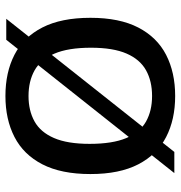

<svg xmlns="http://www.w3.org/2000/svg" viewBox="0 -642 650 690"><g transform="rotate(-90 325.0 -297.0)"><path d="M124 4.5H48L527 -599.5H602.5ZM325 7.5Q240.5 7.5 177.5 -25Q114.5 -57.5 79.5 -125Q44.5 -192.5 44.5 -297Q44.5 -402 79.5 -469.8Q114.5 -537.5 177.8 -570Q241 -602.5 325 -602.5Q410 -602.5 473.2 -570Q536.5 -537.5 571.2 -469.8Q606 -402 606 -297Q606 -192.5 571 -125Q536 -57.5 472.8 -25Q409.5 7.5 325 7.5ZM325 -75.5Q378.5 -75.5 417.5 -97.2Q456.5 -119 477.5 -167.2Q498.5 -215.5 498.5 -295Q498.5 -377 477.2 -426.5Q456 -476 417 -497.8Q378 -519.5 325 -519.5Q272.5 -519.5 233.8 -498Q195 -476.5 174 -428Q153 -379.5 153 -300Q153 -217.5 173.8 -168.2Q194.5 -119 233.2 -97.2Q272 -75.5 325 -75.5Z"/></g></svg>

Font: Encode Sans SC Medium
Style: Regular
Weight: 500
Version: Version 3.002